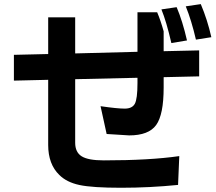

<svg xmlns="http://www.w3.org/2000/svg" viewBox="-20 -845 1040 924"><path d="M46.9 -457V-581.1L211.9 -585V-761.7H341.8V-587.9L641.6 -595.7V-786.1H736.3Q752.9 -747.1 767.6 -694.3V-598.6L938.5 -602.5V-477.5L767.6 -473.6V-423.8Q767.6 -293 731.4 -243.2Q695.3 -193.4 601.6 -193.4L493.2 -200.2L463.9 -334Q543.9 -322.3 580.1 -322.3Q616.2 -322.3 628.9 -345.7Q641.6 -369.1 641.6 -445.3V-470.7L341.8 -463.9V-158.2Q341.8 -112.3 373 -92.8Q404.3 -73.2 479.5 -73.2Q700.2 -73.2 842.8 -93.8L836.9 44.9Q700.2 58.6 562.5 58.6Q424.8 58.6 362.8 45.4Q300.8 32.2 265.6 -2.9Q211.9 -54.7 211.9 -147.5V-460.9ZM756.8 -799.8 830.1 -810.5Q858.4 -744.1 879.9 -650.4L804.7 -637.7Q781.2 -740.2 756.8 -799.8ZM874 -814.5 946.3 -825.2Q978.5 -749 997.1 -666L922.9 -654.3Q901.4 -747.1 874 -814.5Z"/></svg>

Font: GenEi M Gothic v2 Bold
Style: Regular
Weight: 700
Version: Version 2.0